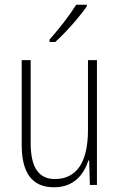

<svg xmlns="http://www.w3.org/2000/svg" viewBox="-20 -784 507 814"><path d="M348 -757V-764H303C273 -716 233 -665 190 -616V-606H214C257 -644 316 -711 348 -757ZM391 -529H353V-233C353 -91 301 -25 213 -25C146 -25 110 -71 110 -178V-529H72V-170C72 -51 116 10 209 10C295 10 336 -46 355 -104H358L361 0H391Z"/></svg>

Font: Noto Sans Gurmukhi UI Condensed ExtraLight
Style: Regular
Weight: 200
Width: 3
Designer: Jelle Bosma - Monotype Design Team
Foundry: Monotype Imaging Inc.
Version: Version 2.004